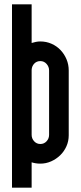

<svg xmlns="http://www.w3.org/2000/svg" viewBox="-20 -740 370 880"><path d="M125 -543Q135 -546 144.5 -548Q154 -550 165 -550Q192 -550 216 -539.5Q240 -529 257.5 -510.5Q275 -492 285 -468Q295 -444 295 -417V-120Q295 -93 284.5 -69.5Q274 -46 256 -28.5Q238 -11 214.5 -0.5Q191 10 165 10Q144 10 125 4V120H35V-720H125ZM125 -122Q125 -105 136.5 -92.5Q148 -80 165 -80Q182 -80 193.5 -92.5Q205 -105 205 -122V-417Q205 -434 193.5 -447Q182 -460 165 -460Q148 -460 137 -448.5Q126 -437 125 -420Z"/></svg>

Font: Berliner Wand
Style: Regular
Weight: 400
Designer: Peter Wiegel
Foundry: Peter Wiegel
Version: Version 1.000